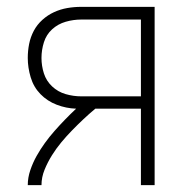

<svg xmlns="http://www.w3.org/2000/svg" viewBox="-20 -540 540 560"><path d="M61 0Q61 -22 68.5 -44Q76 -66 87 -85.5Q98 -105 111 -123Q124 -141 139 -158Q154 -175 169.5 -191Q185 -207 202 -223Q173 -224 145.5 -234.5Q118 -245 98 -265.5Q78 -286 69.5 -314.5Q61 -343 61 -371Q61 -392 65 -412Q69 -432 78.5 -450Q88 -468 103.5 -482Q119 -496 137.5 -504.5Q156 -513 176 -516.5Q196 -520 217 -520H431V0H391V-223H258Q240 -208 223 -192Q206 -176 189.5 -159Q173 -142 158.5 -124.5Q144 -107 131.5 -87Q119 -67 110 -45Q101 -23 101 0ZM217 -259H391V-483H217Q194 -483 171.5 -476.5Q149 -470 132 -454.5Q115 -439 108 -416.5Q101 -394 101 -371Q101 -348 108 -326Q115 -304 132 -288Q149 -272 171.5 -265.5Q194 -259 217 -259Z"/></svg>

Font: Iosevka Term Curly Extralight
Style: Regular
Weight: 200
Designer: Belleve Invis
Foundry: Belleve Invis
Version: Version 32.3.0